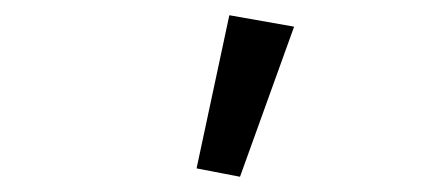

<svg xmlns="http://www.w3.org/2000/svg" viewBox="-20 -790 582 252"><path d="M238 -569 295 -558 366 -755 281 -770Z"/></svg>

Font: Giro Sans Regular
Style: Regular
Weight: 400
Designer: Paul D. Hunt
Foundry: Adobe Systems Incorporated
Version: Version 1.000;PS 1.0;hotconv 1.0.88;makeotf.lib2.5.647800